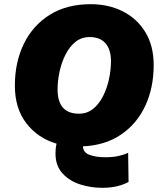

<svg xmlns="http://www.w3.org/2000/svg" viewBox="-20 -690 768 917"><path d="M467 207Q413 207 362 190.5Q311 174 278 137.5Q245 101 245 43Q245 33 246 21.5Q247 10 250 -4Q161 -30 106 -101Q51 -172 51 -281Q51 -393 94 -481Q137 -569 218 -619.5Q299 -670 413 -670Q499 -670 567 -635.5Q635 -601 674.5 -536Q714 -471 714 -379Q714 -271 674 -185Q634 -99 558.5 -47.5Q483 4 376 9Q377 38 407.5 49.5Q438 61 483 61Q519 61 546 55Q573 49 592 40L594 179Q570 192 539 199.5Q508 207 467 207ZM357 -147Q396 -147 424.5 -170Q453 -193 472 -230.5Q491 -268 500.5 -312Q510 -356 510 -397Q510 -453 484 -483Q458 -513 408 -513Q369 -513 340.5 -490Q312 -467 293 -429.5Q274 -392 264.5 -348Q255 -304 255 -263Q255 -147 357 -147Z"/></svg>

Font: Work Sans ExtraBold
Style: Italic
Weight: 800
Italic angle: -13°
Designer: Wei Huang
Foundry: Wei Huang
Version: Version 2.012; ttfautohint (v1.8.3)